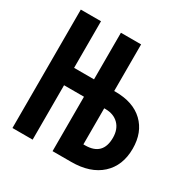

<svg xmlns="http://www.w3.org/2000/svg" viewBox="-152 -792 904 925"><g transform="rotate(30 300.0 -329.5)"><path d="M589.4 -203.1Q589.4 -108.9 529.8 -54.4Q470.2 0 364.3 0H260.7V-302.7H149.9V0H37.6V-658.7H149.9V-399.4H260.7V-658.7H373V-399.4H379.9Q479 -399.4 534.2 -346.7Q589.4 -293.9 589.4 -203.1ZM480.5 -201.2Q480.5 -248.5 453.1 -275.9Q425.8 -303.2 379.4 -303.2H373V-102.5H382.3Q480.5 -102.5 480.5 -201.2Z"/></g></svg>

Font: Cousine
Style: Bold
Weight: 700
Monospace: yes
Designer: Steve Matteson
Foundry: Ascender Corporation
Version: Version 1.20